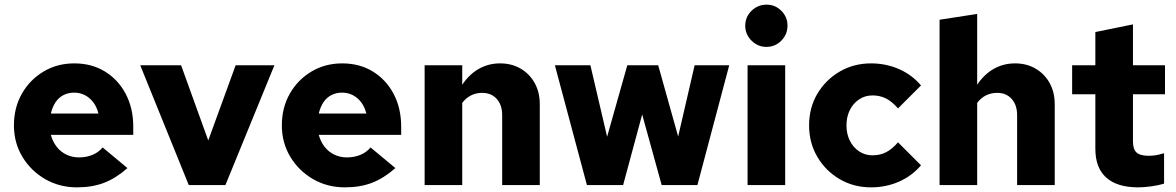

<svg xmlns="http://www.w3.org/2000/svg" viewBox="-20 -797 5065 827"><path d="M312 10Q236 10 174.5 -25.5Q113 -61 76.5 -121.5Q40 -182 40 -257Q40 -333 74 -393Q108 -453 167 -488.5Q226 -524 300 -524Q375 -524 432 -489Q489 -454 521.5 -392.5Q554 -331 554 -251V-216H199Q207 -187 224 -165Q241 -143 266 -131Q291 -119 320 -119Q352 -119 378.5 -130Q405 -141 422 -162L529 -73Q479 -29 428 -9.5Q377 10 312 10ZM199 -308H404Q397 -336 382 -356Q367 -376 346 -387Q325 -398 299 -398Q274 -398 253.5 -387.5Q233 -377 219.5 -357Q206 -337 199 -308Z M793 0 584 -516H760L877 -192L995 -516H1162L951 0Z M1466 10Q1390 10 1328.5 -25.5Q1267 -61 1230.5 -121.5Q1194 -182 1194 -257Q1194 -333 1228 -393Q1262 -453 1321 -488.5Q1380 -524 1454 -524Q1529 -524 1586 -489Q1643 -454 1675.5 -392.5Q1708 -331 1708 -251V-216H1353Q1361 -187 1378 -165Q1395 -143 1420 -131Q1445 -119 1474 -119Q1506 -119 1532.5 -130Q1559 -141 1576 -162L1683 -73Q1633 -29 1582 -9.5Q1531 10 1466 10ZM1353 -308H1558Q1551 -336 1536 -356Q1521 -376 1500 -387Q1479 -398 1453 -398Q1428 -398 1407.5 -387.5Q1387 -377 1373.5 -357Q1360 -337 1353 -308Z M1809 0V-516H1971V-432Q2001 -477 2042.5 -500.5Q2084 -524 2134 -524Q2184 -524 2222.5 -501.5Q2261 -479 2283 -439.5Q2305 -400 2305 -348V0H2143V-301Q2143 -345 2119.5 -371Q2096 -397 2057 -397Q2031 -397 2009.5 -386.5Q1988 -376 1971 -354V0Z M2508 0 2370 -516H2523L2595 -208L2682 -516H2815L2901 -209L2972 -516H3121L2984 0H2830L2746 -304L2664 0Z M3200 0V-516H3362V0ZM3281 -595Q3244 -595 3217 -622Q3190 -649 3190 -686Q3190 -724 3217 -750.5Q3244 -777 3282 -777Q3319 -777 3345.5 -750.5Q3372 -724 3372 -687Q3372 -649 3345.5 -622Q3319 -595 3281 -595Z M3732 10Q3657 10 3596.5 -25.5Q3536 -61 3500.5 -121.5Q3465 -182 3465 -257Q3465 -333 3500.5 -393Q3536 -453 3596.5 -488.5Q3657 -524 3732 -524Q3796 -524 3852 -499.5Q3908 -475 3947 -429L3848 -330Q3823 -359 3797 -372.5Q3771 -386 3738 -386Q3706 -386 3680.5 -369Q3655 -352 3640.5 -323Q3626 -294 3626 -257Q3626 -220 3640.5 -191Q3655 -162 3680.5 -145Q3706 -128 3738 -128Q3771 -128 3797 -141.5Q3823 -155 3848 -184L3947 -85Q3908 -39 3852 -14.5Q3796 10 3732 10Z M4027 0V-712L4189 -737V-432Q4219 -477 4260.5 -500.5Q4302 -524 4352 -524Q4402 -524 4440.5 -501.5Q4479 -479 4501 -439.5Q4523 -400 4523 -348V0H4361V-301Q4361 -345 4337.5 -371Q4314 -397 4275 -397Q4249 -397 4227.5 -386.5Q4206 -376 4189 -354V0Z M4883 10Q4792 10 4745 -32Q4698 -74 4698 -156V-391H4598V-516H4698V-659L4860 -692V-516H4998V-391H4860V-188Q4860 -154 4875.5 -140Q4891 -126 4928 -126Q4942 -126 4956 -128Q4970 -130 4994 -137V-6Q4972 1 4940 5.5Q4908 10 4883 10Z"/></svg>

Font: Red Hat Text
Style: Bold
Weight: 700
Designer: Pentagram, MCKL
Foundry: MCKL
Version: Version 1.030